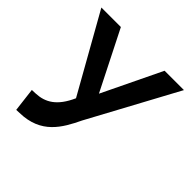

<svg xmlns="http://www.w3.org/2000/svg" viewBox="-171 -597 947 947"><g transform="rotate(45 302.5 -124.0)"><path d="M13 -451 241 -46C200 46 148 75 85 78L58 79L73 203L96 202C242 199 295 104 340 10L589 -451H454L305 -142L149 -451Z"/></g></svg>

Font: Charger Sport
Style: Ult
Weight: 1000
Designer: Jasper
Foundry: Cannot Into Space Fonts
Version: Version 1.1